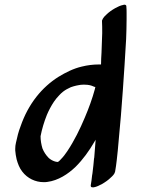

<svg xmlns="http://www.w3.org/2000/svg" viewBox="-20 -784 600 819"><path d="M519 -756C519 -757 519 -759 518 -761C516 -763 514 -764 511 -764C509 -764 508 -764 506 -763C494 -761 482 -755 471 -749C457 -741 444 -732 433 -721L424 -712C420 -707 417 -702 415 -696C416 -679 416 -661 416 -643L413 -559C412 -543 411 -526 411 -509H401C377 -509 353 -506 329 -500C294 -492 260 -475 229 -456C194 -434 162 -405 136 -372C106 -334 84 -292 68 -246C59 -223 53 -199 48 -175C46 -167 45 -158 45 -150V-142C46 -129 48 -117 51 -104C56 -86 63 -67 75 -52C97 -23 131 -7 166 -7C171 -7 177 -7 182 -8C228 -14 270 -41 303 -73C334 -104 360 -140 382 -178L388 -188L382 -112C382 -110 381 -109 381 -107C379 -89 378 -69 375 -50C375 -47 374 -45 374 -42C374 -40 373 -39 373 -37C371 -22 370 -7 367 7C367 13 369 15 375 15H380C392 13 404 7 415 1C429 -7 442 -16 453 -27C460 -33 469 -42 471 -52C474 -68 476 -84 478 -101C481 -128 484 -155 486 -182C493 -254 499 -326 504 -399C509 -471 514 -544 518 -617C519 -645 520 -673 520 -702V-728C520 -737 520 -746 519 -756ZM342 -283C321 -233 297 -184 267 -139C259 -127 250 -115 240 -105C237 -101 233 -98 230 -95C228 -95 227 -93 225 -93L215 -95C205 -98 196 -103 188 -110C176 -122 167 -136 161 -151C156 -168 153 -185 153 -203C159 -234 168 -264 180 -294C188 -313 198 -332 210 -350C217 -360 224 -369 232 -377C237 -383 243 -388 249 -393C254 -397 259 -400 264 -403L282 -412C290 -415 298 -417 306 -419C310 -419 310 -420 311 -420C320 -422 329 -423 338 -423C348 -423 359 -422 369 -419L377 -416C380 -414 384 -413 387 -413C386 -410 385 -408 385 -405C374 -364 359 -323 342 -283Z"/></svg>

Font: Petaluma Script
Style: Regular
Weight: 400
Designer: Daniel Spreadbury
Foundry: Steinberg Media Technologies GmbH
Version: Version 1.10